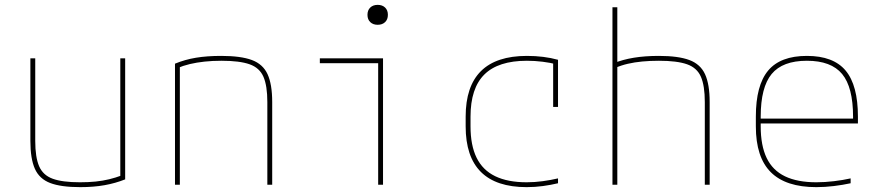

<svg xmlns="http://www.w3.org/2000/svg" viewBox="-20 -760 3640 790"><path d="M310 10Q231 10 186.5 -7Q142 -24 123.5 -65.5Q105 -107 105 -180V-520H125V-180Q125 -113 141 -76Q157 -39 197 -24.5Q237 -10 309 -10Q344 -10 373.5 -13Q403 -16 429.5 -22.5Q456 -29 480 -38L475 -27V-520H495V-22Q455 -6 410 2Q365 10 310 10Z M700 -498Q741 -515 786.5 -522.5Q832 -530 890 -530Q971 -530 1016.5 -513Q1062 -496 1081 -454.5Q1100 -413 1100 -340V0H1080V-340Q1080 -407 1064 -444Q1048 -481 1007 -495.5Q966 -510 891 -510Q854 -510 821.5 -506.5Q789 -503 761.5 -496.5Q734 -490 708 -479L720 -494V0H700Z M1536 0V-500H1296V-520H1556V0ZM1534 -658Q1515 -658 1503.5 -669Q1492 -680 1492 -699Q1492 -718 1503.5 -729Q1515 -740 1534 -740Q1553 -740 1564.5 -729Q1576 -718 1576 -699Q1576 -680 1564.5 -669Q1553 -658 1534 -658Z M2147 10Q1896 10 1896 -240V-280Q1896 -530 2148 -530Q2218 -530 2276 -514V-320H2256V-508L2271 -495Q2245 -502 2212.5 -506Q2180 -510 2148 -510Q2030 -510 1973 -453.5Q1916 -397 1916 -280V-240Q1916 -162 1941 -111Q1966 -60 2017.5 -35Q2069 -10 2147 -10Q2180 -10 2213 -14.5Q2246 -19 2276 -26V-6Q2247 1 2214 5.5Q2181 10 2147 10Z M2880 -340Q2880 -407 2864 -444Q2848 -481 2807 -495.5Q2766 -510 2691 -510Q2655 -510 2623 -507Q2591 -504 2563 -497.5Q2535 -491 2510 -480L2503 -499Q2542 -515 2588 -522.5Q2634 -530 2691 -530Q2771 -530 2816.5 -513Q2862 -496 2881 -454.5Q2900 -413 2900 -340V0H2880ZM2500 0V-730H2520V0Z M3339 10Q3213 10 3151.5 -51.5Q3090 -113 3090 -240V-280Q3090 -409 3140.5 -469.5Q3191 -530 3300 -530Q3409 -530 3459.5 -469.5Q3510 -409 3510 -280V-252H3100V-272H3500L3490 -262V-280Q3490 -401 3445 -455.5Q3400 -510 3300 -510Q3200 -510 3155 -455.5Q3110 -401 3110 -280V-240Q3110 -161 3134.5 -110Q3159 -59 3210 -34.5Q3261 -10 3339 -10Q3374 -10 3411.5 -14.5Q3449 -19 3480 -26V-6Q3448 1 3411 5.5Q3374 10 3339 10Z"/></svg>

Font: M PLUS Code Latin Expanded Thin
Style: Regular
Weight: 250
Width: 7
Designer: Coji Morishita
Foundry: UNDERFOREST DESIGN
Version: Version 1.002; ttfautohint (v1.8.3)